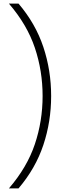

<svg xmlns="http://www.w3.org/2000/svg" viewBox="-20 -828 377 1068"><path d="M29.5 220Q130.5 103 173.8 -25.8Q217 -154.5 217 -294Q217 -433.5 173.8 -562.2Q130.5 -691 29.5 -808H83Q178 -696.5 221.2 -566.2Q264.5 -436 264.5 -294Q264.5 -152 221.2 -21.8Q178 108.5 83 220Z"/></svg>

Font: Encode Sans SmExp XLt
Style: Regular
Weight: 200
Width: 6
Designer: Multiple Designers
Foundry: Impallari Type
Version: Version 3.002; ttfautohint (v1.8.3) -l 8 -r 50 -G 200 -x 14 